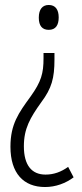

<svg xmlns="http://www.w3.org/2000/svg" viewBox="-20 -555 331 772"><path d="M216 -485C216 -516 203 -535 176 -535C151 -535 136 -518 136 -484C136 -451 150 -435 176 -435C204 -435 216 -454 216 -485ZM199 -316V-342H155V-321C155 -260 146 -227 103 -167C55 -101 22 -56 22 35C22 142 75 197 161 197C204 197 244 182 276 158L254 116C226 136 197 147 163 147C108 147 76 110 76 33C76 -38 101 -81 146 -144C188 -200 199 -241 199 -316Z"/></svg>

Font: Noto Sans Kannada ExtraCondensed Light
Style: Regular
Weight: 300
Width: 2
Designer: Jelle Bosma - Monotype Design Team
Foundry: Monotype Imaging Inc.
Version: Version 2.005